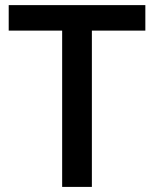

<svg xmlns="http://www.w3.org/2000/svg" viewBox="-20 -734 606 754"><path d="M340.8 0H224.1V-613.8H14.2V-713.9H550.8V-613.8H340.8Z"/></svg>

Font: f2_52653          
Style: Regular
Weight: 600
Foundry: Ascender Corporation
Version: Version 1.10